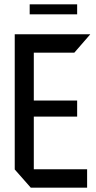

<svg xmlns="http://www.w3.org/2000/svg" viewBox="-20 -866 445 886"><path d="M122 0 48 -84V-708H396V-707L323 -623H136V-402H336V-328H136V-85H382V0ZM117 -800V-846H336V-800Z"/></svg>

Font: Foldit Thin
Style: Regular
Weight: 400
Version: Version 1.003